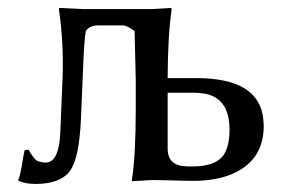

<svg xmlns="http://www.w3.org/2000/svg" viewBox="-20 -452 713 482"><path d="M556.2 -126Q556.2 -205.1 494.6 -216.8Q481.9 -218.8 467.8 -219.2H400.9V-79.1Q400.9 -43.9 431.2 -36.6Q444.3 -33.7 463.9 -34.2Q525.9 -34.2 544.4 -67.9Q556.2 -90.3 556.2 -126ZM188 -429.2H360.8L409.2 -432.1L411.1 -429.2Q401.4 -364.7 400.9 -258.8V-255.9H473.1Q631.3 -255.9 641.1 -151.9Q641.6 -143.6 642.1 -136.2Q642.1 -45.9 556.6 -12.7Q518.6 1.5 469.2 2Q448.2 2 415 1Q381.3 0 360.8 0L312 2.9L311 0Q320.8 -61 320.8 -179.2V-250L317.9 -374Q300.3 -387.2 290 -388.2H222.2Q205.6 -387.2 195.8 -375Q191.4 -359.4 188 -266.1L183.1 -150.9Q178.7 -55.2 155.8 -22.9Q131.3 9.8 68.8 9.8Q41.5 9.3 26.9 2L25.9 -1Q30.8 -9.3 38.1 -56.2Q40 -67.9 42 -75.2L51.8 -76.2Q64.9 -52.2 74.2 -47.9Q83 -44.4 94.2 -43.9Q124 -43.9 129.9 -100.6Q131.3 -113.8 131.8 -129.9L137.2 -258.8Q140.1 -343.3 127.9 -429.2L128.9 -432.1Q130.9 -432.1 188 -429.2Z"/></svg>

Font: Linux Biolinum Capitals O
Style: Small Caps
Weight: 400
Designer: Philipp H. Poll
Foundry: Philipp H. Poll
Version: Version 1.0.4